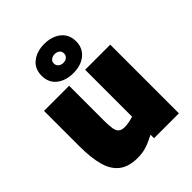

<svg xmlns="http://www.w3.org/2000/svg" viewBox="-214 -864 994 994"><g transform="rotate(-45 283.0 -367.0)"><path d="M209.9 12.6Q143.5 12.6 106.1 -17.2Q68.6 -47 53.4 -103.8Q38.2 -160.7 38.2 -241.3V-502.8H222V-248.7Q222 -211.5 225.7 -189.3Q229.4 -167.1 240.8 -157.5Q252.2 -147.8 274.2 -147.8Q290.8 -147.8 309.7 -151.6Q328.7 -155.4 339.3 -159.2V-502.8H523.1V0H340.9V-25.8Q303.1 -5.9 274.2 3.3Q245.4 12.6 209.9 12.6ZM284.3 -533.2Q229.3 -533.2 193.6 -561.1Q157.9 -589.1 157.9 -640.2Q157.9 -690.9 193.6 -719.1Q229.3 -747.3 284.3 -747.3Q320.6 -747.3 349.3 -734.5Q378 -721.8 394.4 -698.1Q410.7 -674.3 410.7 -640.2Q410.7 -591.3 375.6 -562.2Q340.5 -533.2 284.3 -533.2ZM285.3 -607.5Q300.9 -607.5 311.4 -616.3Q322 -625.2 322 -640.2Q322 -655.2 311.4 -663.6Q300.9 -671.9 285.3 -671.9Q269.7 -671.9 258.7 -663.6Q247.6 -655.2 247.6 -640.2Q247.6 -625.2 258.7 -616.3Q269.7 -607.5 285.3 -607.5Z"/></g></svg>

Font: Titillium Web SemiBold
Style: Regular
Weight: 600
Designer: Mohamed Gaber, Accademia di Belle Arti di Urbino
Foundry: Kief Type Foundry, Accademia di Belle Arti di Urbino
Version: Version 3.000; ttfautohint (v1.8.4)